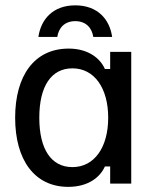

<svg xmlns="http://www.w3.org/2000/svg" viewBox="-20 -697 590 729"><path d="M197.5 -556.7C202.5 -590 224.2 -616.7 265.8 -616.7C307.5 -616.7 329.2 -590 334.2 -556.7H405.8C396.7 -622.5 351.7 -676.7 265.8 -676.7C180 -676.7 135 -622.5 125.8 -556.7ZM239.2 12.5C315.8 12.5 360.8 -25 378.3 -65H398.3V0H478.3V-500H398.3V-435H378.3C360.8 -475 315.8 -512.5 240.8 -512.5C110 -512.5 37.5 -409.2 37.5 -250C37.5 -90 110.8 12.5 239.2 12.5ZM255 -62.5C174.2 -62.5 129.2 -130.8 129.2 -250C129.2 -369.2 174.2 -437.5 255 -437.5C338.3 -437.5 390.8 -362.5 390.8 -250C390.8 -137.5 338.3 -62.5 255 -62.5Z"/></svg>

Font: Familjen Grotesk
Style: Regular
Weight: 400
Designer: Anders Wikstroem, Jonas Baeckman, Matilda Gysing, Kristian Moeller
Foundry: Familjen STHLM AB
Version: Version 2.000